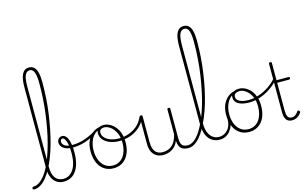

<svg xmlns="http://www.w3.org/2000/svg" viewBox="-227 -1863 3699 2321"><g transform="rotate(-15 1622.0 -702.5)"><path d="M-57 17Q-66 17 -70 11.5Q-74 6 -74 -0.5Q-74 -7 -70 -12.5Q-66 -18 -57 -18Q-20 -18 15 -40.5Q50 -63 83 -104Q116 -145 145 -203Q174 -261 199 -331.5Q224 -402 245.5 -483Q267 -564 283.5 -653Q300 -742 312 -834Q324 -926 329.5 -1021Q335 -1116 335 -1209Q335 -1218 341 -1222.5Q347 -1227 354.5 -1227Q362 -1227 368 -1222.5Q374 -1218 374 -1209Q374 -1112 368 -1015Q362 -918 348.5 -822Q335 -726 317 -635Q299 -544 276 -460.5Q253 -377 224.5 -304.5Q196 -232 164 -173Q132 -114 96.5 -71.5Q61 -29 22.5 -6Q-16 17 -57 17ZM314 19Q278 19 248 5.5Q218 -8 195.5 -34.5Q173 -61 160.5 -101Q148 -141 148 -193V-1205Q148 -1316 176 -1370Q204 -1424 263 -1424Q300 -1424 325 -1400.5Q350 -1377 362 -1329Q374 -1281 374 -1209Q374 -1200 368 -1195Q362 -1190 354.5 -1190Q347 -1190 341 -1195Q335 -1200 335 -1209Q335 -1270 327 -1310Q319 -1350 303 -1369.5Q287 -1389 263 -1389Q236 -1389 218.5 -1369.5Q201 -1350 192.5 -1309.5Q184 -1269 184 -1205V-200Q184 -155 192.5 -120.5Q201 -86 218.5 -62.5Q236 -39 261.5 -27Q287 -15 320 -15Q346 -15 369 -23.5Q392 -32 411 -48Q430 -64 445.5 -87.5Q461 -111 471.5 -141.5Q482 -172 487.5 -209Q493 -246 493 -288Q493 -386 474.5 -437.5Q456 -489 433 -489Q424 -489 420.5 -496.5Q417 -504 420.5 -511.5Q424 -519 433 -519Q456 -519 474 -504Q492 -489 504 -459.5Q516 -430 522.5 -387Q529 -344 529 -288Q529 -241 522.5 -200Q516 -159 504 -125Q492 -91 473.5 -64Q455 -37 431.5 -18.5Q408 0 378.5 9.5Q349 19 314 19Z M528 -351Q478 -351 443 -364.5Q408 -378 390 -402Q372 -426 372 -455Q372 -472 380 -486.5Q388 -501 401.5 -510Q415 -519 433 -519Q446 -519 450.5 -511.5Q455 -504 451 -496.5Q447 -489 433 -489Q417 -489 411 -479Q405 -469 405 -455Q405 -424 436.5 -403.5Q468 -383 529 -383Q565 -383 601.5 -388.5Q638 -394 674.5 -405.5Q711 -417 747 -433.5Q783 -450 818 -471Q827 -477 832.5 -473Q838 -469 838 -461.5Q838 -454 829 -448Q783 -417 733 -395Q683 -373 631 -362Q579 -351 528 -351Z M940 19Q871 19 821.5 -15Q772 -49 746 -109.5Q720 -170 720 -250Q720 -310 736 -358Q752 -406 782 -440.5Q812 -475 852 -493Q892 -511 940 -511Q946 -511 948 -505.5Q950 -500 948 -494.5Q946 -489 940 -489Q907 -489 879 -477.5Q851 -466 828.5 -444.5Q806 -423 790.5 -393.5Q775 -364 766.5 -327.5Q758 -291 758 -250Q758 -182 780 -129Q802 -76 842.5 -46Q883 -16 940 -16Q982 -16 1015 -33Q1048 -50 1071.5 -81.5Q1095 -113 1107.5 -156Q1120 -199 1120 -250Q1120 -328 1093 -381.5Q1066 -435 1027 -462Q988 -489 952 -489Q943 -489 938 -493.5Q933 -498 933 -504Q933 -510 938 -514.5Q943 -519 952 -519Q1001 -519 1048.5 -488Q1096 -457 1127 -397Q1158 -337 1158 -250Q1158 -202 1148.5 -160.5Q1139 -119 1120.5 -86Q1102 -53 1075 -29.5Q1048 -6 1014.5 6.5Q981 19 940 19Z M1096 -281Q1028 -281 975 -301Q922 -321 892 -357Q862 -393 862 -441Q862 -464 872.5 -481.5Q883 -499 903 -509Q923 -519 953 -519Q962 -519 967.5 -514.5Q973 -510 973.5 -504Q974 -498 969.5 -493.5Q965 -489 956 -489Q935 -489 921 -483Q907 -477 900 -466Q893 -455 893 -440Q893 -403 919 -374.5Q945 -346 991.5 -329.5Q1038 -313 1098 -313Q1153 -313 1212 -332Q1271 -351 1321.5 -393Q1372 -435 1402 -505Q1404 -510 1412 -508.5Q1420 -507 1426 -502Q1432 -497 1428 -488Q1396 -414 1342 -368.5Q1288 -323 1223.5 -302Q1159 -281 1096 -281Z M1559 19Q1516 19 1480 0Q1444 -19 1423 -60Q1402 -101 1402 -166V-499Q1402 -507 1406 -510.5Q1410 -514 1419 -514Q1429 -514 1433.5 -510.5Q1438 -507 1438 -499V-174Q1438 -125 1451 -89.5Q1464 -54 1491.5 -35Q1519 -16 1564 -16Q1594 -16 1622.5 -25Q1651 -34 1676 -54Q1701 -74 1720 -108Q1739 -142 1749 -191V-500Q1749 -508 1753.5 -511.5Q1758 -515 1768 -515Q1777 -515 1781 -511.5Q1785 -508 1785 -500V-136Q1785 -70 1805.5 -44Q1826 -18 1879 -18Q1886 -18 1889.5 -12.5Q1893 -7 1893 -0.5Q1893 6 1889.5 11.5Q1886 17 1879 17Q1847 17 1824 10Q1801 3 1786 -11Q1771 -25 1762.5 -45.5Q1754 -66 1751 -94L1750 -108Q1734 -69 1711 -44Q1688 -19 1662 -5.5Q1636 8 1609.5 13.5Q1583 19 1559 19Z M1876 17Q1868 17 1864 11.5Q1860 6 1860 -0.5Q1860 -7 1864 -12.5Q1868 -18 1876 -18Q1914 -18 1951.5 -45Q1989 -72 2024.5 -122Q2060 -172 2092 -241.5Q2124 -311 2151.5 -395.5Q2179 -480 2200.5 -577Q2222 -674 2238 -778Q2254 -882 2262 -990.5Q2270 -1099 2270 -1209Q2270 -1218 2276 -1223Q2282 -1228 2289.5 -1228Q2297 -1228 2303 -1223Q2309 -1218 2309 -1209Q2309 -1108 2302 -1007.5Q2295 -907 2281 -810Q2267 -713 2247.5 -621.5Q2228 -530 2203.5 -447.5Q2179 -365 2149.5 -294Q2120 -223 2088 -165.5Q2056 -108 2021.5 -67.5Q1987 -27 1950 -5Q1913 17 1876 17Z M2270 17Q2213 17 2171 -10.5Q2129 -38 2106 -93Q2083 -148 2083 -230V-1205Q2083 -1316 2111 -1370Q2139 -1424 2198 -1424Q2236 -1424 2261 -1400.5Q2286 -1377 2297.5 -1329Q2309 -1281 2309 -1209Q2309 -1200 2303 -1195Q2297 -1190 2289.5 -1190Q2282 -1190 2276 -1195Q2270 -1200 2270 -1209Q2270 -1270 2262.5 -1310Q2255 -1350 2239 -1369.5Q2223 -1389 2198 -1389Q2171 -1389 2153.5 -1369.5Q2136 -1350 2127.5 -1309.5Q2119 -1269 2119 -1205V-230Q2119 -160 2138 -113Q2157 -66 2191 -42Q2225 -18 2270 -18Q2279 -18 2284 -12.5Q2289 -7 2289 -0.5Q2289 6 2284 11.5Q2279 17 2270 17Z M2269 17Q2260 17 2255 11.5Q2250 6 2250 -0.5Q2250 -7 2255 -12.5Q2260 -18 2269 -18Q2303 -18 2331 -32Q2359 -46 2379 -69.5Q2399 -93 2409.5 -123Q2420 -153 2420 -186Q2420 -196 2427 -199.5Q2434 -203 2440.5 -199.5Q2447 -196 2447 -186Q2447 -146 2434 -109.5Q2421 -73 2397.5 -44.5Q2374 -16 2341 0.5Q2308 17 2269 17Z M2637 19Q2568 19 2518.5 -15Q2469 -49 2443 -109.5Q2417 -170 2417 -250Q2417 -310 2433 -358Q2449 -406 2479 -440.5Q2509 -475 2549 -493Q2589 -511 2637 -511Q2643 -511 2645 -505.5Q2647 -500 2645 -494.5Q2643 -489 2637 -489Q2604 -489 2576 -477.5Q2548 -466 2525.5 -444.5Q2503 -423 2487.5 -393.5Q2472 -364 2463.5 -327.5Q2455 -291 2455 -250Q2455 -182 2477 -129Q2499 -76 2539.5 -46Q2580 -16 2637 -16Q2679 -16 2712 -33Q2745 -50 2768.5 -81.5Q2792 -113 2804.5 -156Q2817 -199 2817 -250Q2817 -328 2790 -381.5Q2763 -435 2724 -462Q2685 -489 2649 -489Q2640 -489 2635 -493.5Q2630 -498 2630 -504Q2630 -510 2635 -514.5Q2640 -519 2649 -519Q2698 -519 2745.5 -488Q2793 -457 2824 -397Q2855 -337 2855 -250Q2855 -202 2845.5 -160.5Q2836 -119 2817.5 -86Q2799 -53 2772 -29.5Q2745 -6 2711.5 6.5Q2678 19 2637 19Z M2731 -325Q2643 -325 2593.5 -354Q2544 -383 2544 -435Q2544 -460 2555 -478.5Q2566 -497 2589 -508Q2612 -519 2648 -519Q2657 -519 2662 -514.5Q2667 -510 2667 -504Q2667 -498 2662 -493.5Q2657 -489 2648 -489Q2614 -489 2595 -475Q2576 -461 2576 -435Q2576 -398 2617 -377Q2658 -356 2731 -356Q2796 -356 2863 -380Q2930 -404 2988 -443.5Q3046 -483 3084 -530Q3090 -537 3095 -536.5Q3100 -536 3103 -530.5Q3106 -525 3105.5 -518Q3105 -511 3100 -505Q3054 -452 2992 -411Q2930 -370 2862 -347.5Q2794 -325 2731 -325Z M3174 17Q3142 17 3120.5 3Q3099 -11 3088.5 -38.5Q3078 -66 3078 -105V-715Q3078 -723 3082 -726.5Q3086 -730 3095 -730Q3105 -730 3109.5 -726.5Q3114 -723 3114 -715V-500H3263Q3271 -500 3274.5 -496Q3278 -492 3278 -484Q3278 -477 3274.5 -472.5Q3271 -468 3263 -468H3114V-118Q3114 -73 3127 -45.5Q3140 -18 3180 -18Q3206 -18 3224.5 -33Q3243 -48 3259 -71Q3264 -78 3270 -78Q3276 -78 3283 -73Q3288 -68 3290.5 -62Q3293 -56 3289 -50Q3277 -31 3260 -16Q3243 -1 3221.5 8Q3200 17 3174 17Z"/></g></svg>

Font: Playwrite BE WAL Thin
Style: Regular
Weight: 250
Version: Version 1.002